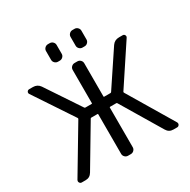

<svg xmlns="http://www.w3.org/2000/svg" viewBox="-202 -1147 1303 1317"><g transform="rotate(-30 450.0 -489.0)"><path d="M441.4 -20.5Q426.8 -20.5 416.5 -30.8Q406.2 -41 406.2 -54.7V-369.1Q406.2 -373 402.3 -373H353.5Q348.6 -373 346.7 -369.1L157.2 -50.8Q139.6 -20.5 105.5 -20.5H74.2Q63.5 -20.5 57.6 -30.3Q54.7 -35.2 54.7 -40Q54.7 -44.9 57.6 -50.8L271.5 -409.2Q273.4 -413.1 271.5 -417L66.4 -725.6Q59.6 -735.4 64.9 -745.1Q70.3 -754.9 82 -754.9H111.3Q146.5 -754.9 166 -726.6L345.7 -457Q348.6 -453.1 353.5 -453.1H402.3Q406.2 -453.1 406.2 -457V-719.7Q406.2 -734.4 416.5 -744.6Q426.8 -754.9 441.4 -754.9H462.9Q477.5 -754.9 487.8 -744.6Q498 -734.4 498 -719.7V-457Q498 -453.1 502 -453.1H550.8Q555.7 -453.1 558.6 -457L738.3 -726.6Q757.8 -754.9 793 -754.9H822.3Q833 -754.9 838.4 -745.1Q843.8 -735.4 836.9 -725.6L632.8 -417Q630.9 -413.1 632.8 -409.2L846.7 -50.8Q849.6 -44.9 849.6 -40Q849.6 -35.2 846.7 -30.3Q840.8 -20.5 830.1 -20.5H800.8Q765.6 -20.5 748 -50.8L557.6 -369.1Q555.7 -373 550.8 -373H502Q498 -373 498 -369.1V-54.7Q498 -41 487.8 -30.8Q477.5 -20.5 462.9 -20.5ZM347.7 -819.3Q333 -819.3 322.8 -829.6Q312.5 -839.8 312.5 -853.5V-923.8Q312.5 -937.5 322.8 -947.8Q333 -958 347.7 -958H361.3Q376 -958 386.2 -947.8Q396.5 -937.5 396.5 -923.8V-853.5Q396.5 -839.8 386.2 -829.6Q376 -819.3 361.3 -819.3ZM541 -819.3Q527.3 -819.3 517.1 -829.6Q506.8 -839.8 506.8 -853.5V-923.8Q506.8 -937.5 517.1 -947.8Q527.3 -958 541 -958H558.6Q572.3 -958 582.5 -947.8Q592.8 -937.5 592.8 -923.8V-853.5Q592.8 -839.8 582.5 -829.6Q572.3 -819.3 558.6 -819.3Z"/></g></svg>

Font: Gen Jyuu GothicL Regular
Style: Regular
Weight: 400
Designer: [Source Han Sans]
Ryoko NISHIZUKA  (kana & ideographs); Paul D. Hunt (Latin, Greek & Cyrillic); Wenlong ZHANG  (bopomofo
Version: Version 1.002.20150607